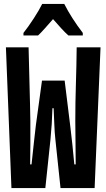

<svg xmlns="http://www.w3.org/2000/svg" viewBox="-20 -954 540 974"><path d="M173 -774Q188 -788 207.5 -810Q227 -832 249 -857Q271 -832 290 -811Q309 -790 327 -774H400V-787Q342 -863 306 -934H194Q180 -905 151.5 -861Q123 -817 99 -787V-774ZM210 0 236 -246Q244 -325 246 -405H252Q254 -368 255.5 -324.5Q257 -281 261 -246L287 0H460L490 -714H369Q368 -620 365 -526.5Q362 -433 362 -339Q362 -298 363 -237Q364 -176 364 -120H357Q353 -166 347 -222Q341 -278 336 -318L308 -545H193L162 -319Q158 -287 151.5 -227Q145 -167 140 -120H133Q134 -166 134 -220.5Q134 -275 134 -339Q134 -358 132.5 -417Q131 -476 129 -555Q127 -634 125 -714H10L38 0Z"/></svg>

Font: Noto Sans Mono UI Condensed
Style: Bold
Weight: 700
Width: 3
Designer: Monotype Design team
Foundry: Monotype Imaging Inc.
Version: 1.000